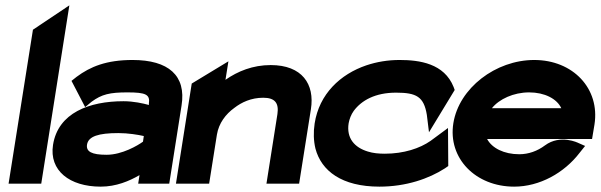

<svg xmlns="http://www.w3.org/2000/svg" viewBox="-20 -686 2243 717"><path d="M12 0H134L239 -666L103 -575Z M178 -145C163 -49 240 11 356 11C414 11 463 -10 501 -32L496 0H612L658 -292C676 -404 609 -462 475 -462C377 -462 317 -437 266 -399L247 -384L298 -286L322 -306C360 -334 390 -341 456 -341C525 -341 541 -333 536 -299V-294C514 -300 479 -308 441 -308C314 -308 197 -265 178 -145ZM305 -146C310 -177 348 -189 422 -189C458 -189 495 -183 517 -178L514 -157C495 -143 436 -108 378 -108C322 -108 301 -120 305 -146Z M637 0H761L790 -183C797 -226 823 -260 855 -283C882 -304 918 -321 963 -321C1007 -321 1022 -301 1016 -260L975 0H1097L1141 -278C1156 -372 1108 -443 991 -443C924 -443 868 -420 822 -388L833 -457L696 -374Z M1155 -225C1150 -192 1151 -160 1158 -131C1180 -48 1256 11 1397 11C1497 11 1582 -19 1641 -57L1654 -66L1653 -208L1588 -160C1548 -132 1488 -112 1417 -112C1394 -112 1373 -114 1354 -120C1304 -135 1273 -170 1282 -226C1285 -242 1291 -258 1301 -272C1330 -311 1381 -340 1459 -340C1535 -340 1563 -325 1574 -257L1582 -192L1678 -350L1674 -361C1639 -449 1547 -462 1472 -462C1428 -462 1387 -455 1348 -442C1251 -409 1172 -335 1155 -225Z M1673 -226C1652 -95 1756 11 1900 11C1995 11 2087 -40 2145 -116L2165 -141L2140 -152C2140 -152 2073 -186 2015 -143C1987 -122 1954 -110 1919 -110C1862 -110 1817 -133 1799 -167H2191L2200 -221C2221 -355 2120 -462 1975 -462C1831 -462 1694 -357 1673 -226ZM1817 -282C1844 -316 1898 -341 1956 -341C2014 -341 2060 -317 2076 -282Z"/></svg>

Font: Charger Pro
Style: UltraExtObl
Weight: 900
Designer: Jasper
Foundry: Cannot Into Space Fonts
Version: Version 1.09